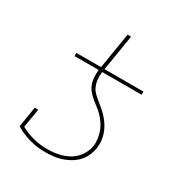

<svg xmlns="http://www.w3.org/2000/svg" viewBox="-173 -863 946 998"><g transform="rotate(30 300.0 -363.5)"><path d="M239 8Q189 8 143 -5Q97 -18 57 -42L77 -165H98L79 -52Q114 -32 155.5 -21.5Q197 -11 240 -11Q261 -11 282 -13.5Q303 -16 324 -22Q345 -28 365 -39Q385 -50 401 -66.5Q417 -83 427 -103Q437 -123 441 -144Q444 -166 441 -187.5Q438 -209 431 -229Q424 -249 413 -266Q402 -283 388 -298.5Q374 -314 357.5 -326.5Q341 -339 325 -352Q309 -365 295.5 -380.5Q282 -396 274.5 -415.5Q267 -435 265.5 -457Q264 -479 267 -501H122V-520H270L305 -735H326L291 -520H524V-501H288Q285 -479 287 -457Q289 -435 297.5 -416Q306 -397 321.5 -382.5Q337 -368 353 -355.5Q369 -343 384.5 -329Q400 -315 413.5 -299Q427 -283 437.5 -265Q448 -247 454.5 -227Q461 -207 463 -185Q465 -163 461 -141Q457 -118 446.5 -95.5Q436 -73 418.5 -55Q401 -37 379 -24.5Q357 -12 333.5 -4.5Q310 3 286.5 5.5Q263 8 239 8Z"/></g></svg>

Font: Iosevka HT Thin Extended
Style: Italic
Weight: 100
Width: 7
Italic angle: -9°
Monospace: yes
Designer: Belleve Invis
Foundry: Belleve Invis
Version: Version 32.3.0; ttfautohint (v1.8.4)